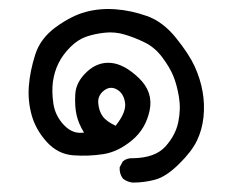

<svg xmlns="http://www.w3.org/2000/svg" viewBox="-20 -169 540 416"><path d="M267.6 226.6Q255.9 225.6 246.1 217.8Q238.3 207 239.3 193.4L246.1 180.7Q254.9 172.9 268.6 173.8Q316.4 172.9 338.4 148.4Q360.4 124 366.2 95.7Q372.1 67.4 367.7 41Q363.3 14.6 355.5 -4.4Q347.7 -23.4 331.5 -44.9Q315.4 -66.4 293.5 -77.1Q271.5 -87.9 250 -94.2Q228.5 -100.6 206.5 -98.1Q184.6 -95.7 166.5 -89.4Q148.4 -83 132.3 -66.9Q116.2 -50.8 106.9 -32.2Q97.7 -13.7 94.7 7.8Q91.8 29.3 95.7 55.7Q99.6 82 118.7 102.1Q137.7 122.1 162.1 118.2Q150.4 99.6 146 80.6Q141.6 61.5 143.1 35.2Q144.5 8.8 168 -13.2Q191.4 -35.2 220.2 -32.7Q249 -30.3 280.8 0Q312.5 30.3 304.2 70.3Q295.9 110.4 265.6 135.3Q235.4 160.2 203.6 165Q171.9 169.9 138.7 167.5Q105.5 165 81.5 138.7Q57.6 112.3 48.8 81.1Q40 49.8 42.5 17.6Q44.9 -14.6 56.2 -50.3Q67.4 -85.9 101.1 -110.4Q134.8 -134.8 165.5 -143.1Q196.3 -151.4 230 -148.9Q263.7 -146.5 298.3 -134.3Q333 -122.1 361.3 -86.9Q389.6 -51.8 401.9 -24.9Q414.1 2 418.9 29.3Q423.8 56.6 420.9 84.5Q418 112.3 406.7 135.7Q395.5 159.2 367.7 186.5Q339.8 213.9 316.4 220.2Q293 226.6 267.6 226.6ZM230.5 103.5Q253.9 74.2 251 53.7Q248 33.2 233.4 24.9Q218.8 16.6 205.1 27.3Q191.4 38.1 192.9 54.7Q194.3 71.3 202.1 82.5Q210 93.8 230.5 103.5Z"/></svg>

Font: JasonHandwriting1
Style: Regular
Weight: 400
Version: Version 1.48.20